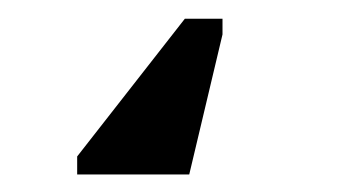

<svg xmlns="http://www.w3.org/2000/svg" viewBox="-20 24 373 209"><path d="M222.2 44.4V61.5L186 213.9H64V194.3L181.2 44.4Z"/></svg>

Font: Liberation Serif
Style: Bold
Weight: 700
Designer: Steve Matteson
Foundry: Ascender Corporation
Version: Version 2.1.5